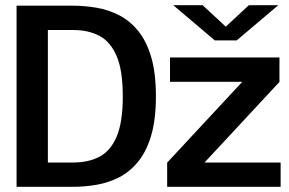

<svg xmlns="http://www.w3.org/2000/svg" viewBox="-20 -722 1115 742"><path d="M649.5 -702H763L852.5 -619L942 -702H1055.5L895 -566H810ZM44 0V-700H261.5Q307 -700 352.8 -692.2Q398.5 -684.5 439.8 -663.5Q481 -642.5 513.2 -603.5Q545.5 -564.5 564 -502.5Q582.5 -440.5 582.5 -350Q582.5 -259.5 564 -197.5Q545.5 -135.5 513.2 -96.5Q481 -57.5 439.8 -36.5Q398.5 -15.5 352.8 -7.8Q307 0 261.5 0ZM165 -94H264Q321.5 -94 364.2 -116.2Q407 -138.5 430.8 -194Q454.5 -249.5 454.5 -350Q454.5 -450.5 430.5 -506Q406.5 -561.5 363.5 -583.8Q320.5 -606 264 -606H165ZM626 0V-93.5L916.5 -406H637V-500H1060V-405.5L770.5 -94H1064.5V0Z"/></svg>

Font: Trispace SemiExpanded Medium
Style: Regular
Weight: 500
Width: 6
Designer: Tyler Finck
Foundry: Etcetera Type Company
Version: Version 1.210; ttfautohint (v1.8.3)